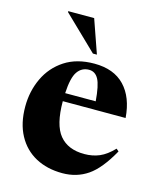

<svg xmlns="http://www.w3.org/2000/svg" viewBox="-112 -812 750 905"><g transform="rotate(15 263.0 -359.5)"><path d="M292 -525Q387 -525 439.5 -470Q492 -415 499.5 -315.5H193Q193 -200 234 -150.5Q275 -101 354.5 -101Q395 -101 428.5 -115.2Q462 -129.5 496 -165L508 -154.5Q455.5 -60.5 401.8 -23.8Q348 13 278 13Q203.5 13 147.2 -17.5Q91 -48 59.8 -106Q28.5 -164 28.5 -245.5Q28.5 -320.5 58.5 -384.2Q88.5 -448 147.2 -486.5Q206 -525 292 -525ZM275 -490.5Q239.5 -490.5 218.8 -461Q198 -431.5 194 -355H343Q337 -432 321 -461.2Q305 -490.5 275 -490.5ZM291.5 -569H272L108 -727.5V-732H234.5Z"/></g></svg>

Font: Newsreader Display
Style: Bold
Weight: 700
Designer: Hugues Gentile
Foundry: Production Type
Version: Version 1.001